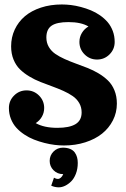

<svg xmlns="http://www.w3.org/2000/svg" viewBox="-20 -635 558 851"><path d="M185.5 -468.8Q185.5 -445.6 196.3 -427.1Q207 -408.7 225.1 -396.2Q243.2 -383.8 266.6 -373.3Q290 -362.8 315.9 -353.4Q341.8 -344 367.7 -333.9Q393.6 -323.7 417 -309.7Q440.4 -295.7 458.5 -278.2Q476.6 -260.7 487.3 -234.5Q498 -208.3 498 -175.8Q498 -136 480.5 -101.6Q462.9 -67.1 432.3 -42.6Q401.6 -18.1 357.9 -4.2Q314.2 9.8 263.7 9.8Q244.1 9.8 222.5 7.2Q200.9 4.6 176.9 -1.5Q152.8 -7.6 130.6 -16.4Q108.4 -25.1 88 -38.7Q67.6 -52.2 52.5 -68.8Q37.4 -85.4 28.4 -108Q19.5 -130.6 19.5 -156.2Q19.5 -188.7 42.4 -211.5Q65.2 -234.4 97.7 -234.4Q130.1 -234.4 153 -211.5Q175.8 -188.7 175.8 -156.2Q175.8 -135.3 165.6 -117.6Q155.5 -99.9 138.2 -89.4Q174.8 -68.4 234.4 -68.4Q287.4 -68.4 314.6 -84.7Q341.8 -101.1 341.8 -136.7Q341.8 -159.9 331.1 -178.3Q320.3 -196.8 302.2 -209.2Q284.2 -221.7 260.7 -232.2Q237.3 -242.7 211.4 -252.1Q185.5 -261.5 159.7 -271.6Q133.8 -281.7 110.4 -295.8Q86.9 -309.8 68.8 -327.3Q50.8 -344.7 40 -371Q29.3 -397.2 29.3 -429.7Q29.3 -469.7 45.3 -504Q61.3 -538.3 90.2 -562.9Q119.1 -587.4 161.4 -601.3Q203.6 -615.2 253.9 -615.2Q273.4 -615.2 294.6 -612.7Q315.7 -610.1 338.7 -604Q361.8 -597.9 383.1 -589.1Q404.3 -580.3 423.7 -566.8Q443.1 -553.2 457.3 -536.6Q471.4 -520 479.9 -497.6Q488.3 -475.1 488.3 -449.2Q488.3 -416.7 465.5 -393.9Q442.6 -371.1 410.2 -371.1Q377.7 -371.1 354.9 -393.9Q332 -416.7 332 -449.2Q332 -470.9 343 -489.1Q354 -507.3 372.1 -517.6Q339.6 -537.1 283.2 -537.1Q231.7 -537.1 208.6 -521.1Q185.5 -505.1 185.5 -468.8ZM260.3 136.7Q259.5 136.7 258.8 136.7Q234.4 136.7 217.3 119.6Q200.2 102.5 200.2 78.1Q200.2 53.7 217.3 36.6Q234.4 19.5 258.8 19.5Q277.3 19.5 290.8 25.1Q304.2 30.8 311.3 40.6Q318.4 50.5 321.5 61.9Q324.7 73.2 324.7 87.2Q324.7 113.3 316.5 134.8Q308.3 156.2 295.5 168.9Q282.7 181.6 268.4 188.5Q254.2 195.3 240.5 195.3Q223.1 195.3 207 188L219.2 152.6Q227.8 158 237.1 158Q243.2 158 249.6 152.5Q256.1 147 260.3 136.7Z"/></svg>

Font: Orelega One
Style: Regular
Weight: 400
Version: Version 1.1 ; ttfautohint (v1.8.3)